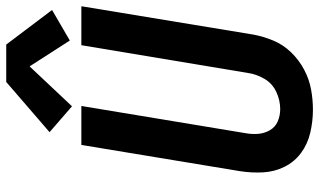

<svg xmlns="http://www.w3.org/2000/svg" viewBox="-224 -792 1024 616"><g transform="rotate(-90 288.0 -484.0)"><path d="M244 8Q276 8 309 2Q342 -4 373 -20.5Q404 -37 428.5 -62.5Q453 -88 466 -119.5Q479 -151 485 -183L576 -735H451L362 -201Q358 -173 343 -147.5Q328 -122 301 -109.5Q274 -97 246 -97Q225 -97 206.5 -105Q188 -113 178 -130.5Q168 -148 166.5 -168.5Q165 -189 169 -210L256 -735H131L47 -227Q41 -189 43 -152Q45 -115 61 -83Q77 -51 105.5 -30Q134 -9 170.5 -0.5Q207 8 244 8ZM255 -765 383 -901 466 -772 564 -829 453 -976H333L172 -837Z"/></g></svg>

Font: Iosevka Sparkle
Style: Bold Italic
Weight: 700
Italic angle: -9°
Designer: Belleve Invis
Foundry: Belleve Invis
Version: Version 4.5.0; ttfautohint (v1.8.3)